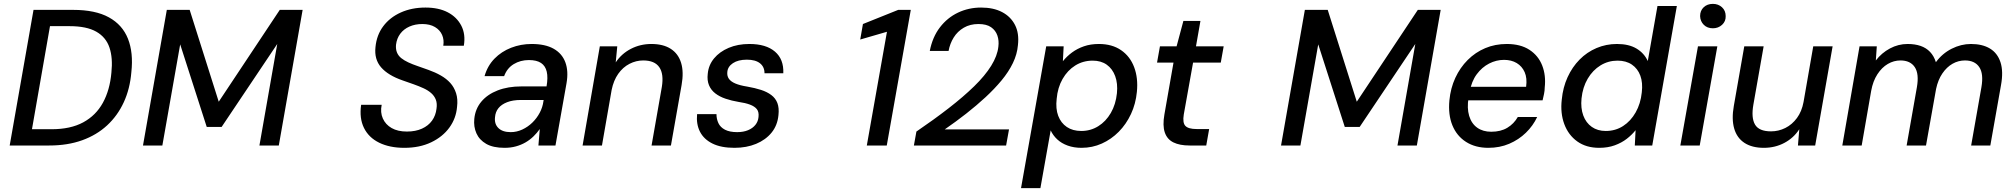

<svg xmlns="http://www.w3.org/2000/svg" viewBox="-20 -751 10402 991"><path d="M30 0 153 -700H358Q472 -700 542 -661.5Q612 -623 640.5 -551Q669 -479 658 -379Q651 -293 619 -223.5Q587 -154 533 -104Q479 -54 404 -27Q329 0 234 0ZM145 -84H246Q344 -84 409.5 -119.5Q475 -155 511 -220.5Q547 -286 555 -376Q563 -452 545 -505.5Q527 -559 477 -587.5Q427 -616 339 -616H238Z M718 0 841 -700H959L1109 -226L1424 -700H1542L1419 0H1319L1411 -524L1124 -96H1047L910 -522L818 0Z M2067 12Q1991 12 1937 -14.5Q1883 -41 1858.5 -91Q1834 -141 1844 -210H1950Q1942 -171 1956 -139.5Q1970 -108 2001.5 -90Q2033 -72 2080 -72Q2125 -72 2158 -87Q2191 -102 2210 -128.5Q2229 -155 2233 -190Q2237 -217 2229.5 -236.5Q2222 -256 2205.5 -270.5Q2189 -285 2166 -295.5Q2143 -306 2115 -316Q2087 -326 2058 -336Q1983 -362 1947 -403.5Q1911 -445 1918 -508Q1924 -570 1958 -615.5Q1992 -661 2048.5 -686.5Q2105 -712 2176 -712Q2244 -712 2291 -687.5Q2338 -663 2361 -618.5Q2384 -574 2374 -515H2268Q2273 -545 2262 -570.5Q2251 -596 2225 -611.5Q2199 -627 2160 -627Q2123 -627 2093.5 -614Q2064 -601 2046 -577Q2028 -553 2024 -520Q2022 -497 2029 -480Q2036 -463 2051 -451Q2066 -439 2087.5 -429Q2109 -419 2135.5 -410Q2162 -401 2192 -390Q2226 -378 2255 -361.5Q2284 -345 2304 -323Q2324 -301 2334 -270Q2344 -239 2339 -199Q2334 -140 2299.5 -92.5Q2265 -45 2205.5 -16.5Q2146 12 2067 12Z M2584 12Q2525 12 2489.5 -8.5Q2454 -29 2439 -63Q2424 -97 2428 -137Q2433 -189 2464.5 -226.5Q2496 -264 2549 -284.5Q2602 -305 2671 -305H2801Q2809 -351 2802 -381Q2795 -411 2772.5 -426Q2750 -441 2710 -441Q2666 -441 2631.5 -420Q2597 -399 2582 -358H2481Q2496 -411 2532 -448Q2568 -485 2618 -504.5Q2668 -524 2724 -524Q2794 -524 2837.5 -499.5Q2881 -475 2898 -429.5Q2915 -384 2904 -321L2847 0H2759L2766 -85Q2752 -65 2733.5 -47Q2715 -29 2692.5 -16Q2670 -3 2643 4.5Q2616 12 2584 12ZM2616 -69Q2647 -69 2676 -82.5Q2705 -96 2728 -118.5Q2751 -141 2766 -169.5Q2781 -198 2785 -229L2786 -235H2669Q2627 -235 2597.5 -223.5Q2568 -212 2552.5 -192.5Q2537 -173 2535 -146Q2531 -111 2552.5 -90Q2574 -69 2616 -69Z M2987 0 3076 -512H3166L3158 -429Q3188 -474 3236.5 -499Q3285 -524 3342 -524Q3403 -524 3442 -499Q3481 -474 3495.5 -426.5Q3510 -379 3498 -312L3443 0H3343L3396 -302Q3407 -369 3383 -404Q3359 -439 3300 -439Q3263 -439 3229 -421.5Q3195 -404 3171 -370Q3147 -336 3137 -287L3087 0Z M3771 12Q3702 12 3657.5 -10Q3613 -32 3593 -71Q3573 -110 3578 -162H3678Q3678 -137 3688 -115.5Q3698 -94 3722 -81.5Q3746 -69 3785 -69Q3817 -69 3841 -79Q3865 -89 3879 -106.5Q3893 -124 3895 -147Q3898 -173 3886.5 -187.5Q3875 -202 3851 -211Q3827 -220 3792 -225Q3756 -231 3725 -241.5Q3694 -252 3672 -269Q3650 -286 3639.5 -311Q3629 -336 3633 -370Q3637 -415 3665.5 -449.5Q3694 -484 3741 -504Q3788 -524 3848 -524Q3934 -524 3980 -484.5Q4026 -445 4023 -373H3926Q3926 -406 3902.5 -424.5Q3879 -443 3835 -443Q3790 -443 3763 -425Q3736 -407 3734 -379Q3732 -359 3742 -344.5Q3752 -330 3775.5 -320Q3799 -310 3837 -304Q3877 -297 3908 -287Q3939 -277 3961 -260.5Q3983 -244 3992.5 -219Q4002 -194 3998 -157Q3993 -104 3962.5 -66.5Q3932 -29 3882.5 -8.5Q3833 12 3771 12Z M4454 0 4558 -587 4420 -547 4434 -627 4616 -700H4681L4557 0Z M4697 0 4710 -72Q4801 -134 4876.5 -192.5Q4952 -251 5008 -305.5Q5064 -360 5096 -411.5Q5128 -463 5133 -510Q5137 -541 5128 -567.5Q5119 -594 5095.5 -610.5Q5072 -627 5030 -627Q4987 -627 4954.5 -608Q4922 -589 4902.5 -557.5Q4883 -526 4876 -488H4779Q4793 -560 4831.5 -610Q4870 -660 4925 -686Q4980 -712 5044 -712Q5108 -712 5152.5 -688.5Q5197 -665 5219 -622Q5241 -579 5234 -518Q5230 -471 5208 -425.5Q5186 -380 5149.5 -336Q5113 -292 5066.5 -249Q5020 -206 4967 -164.5Q4914 -123 4856 -83H5188L5173 0Z M5250 220 5380 -512H5470L5466 -435Q5486 -460 5513 -480Q5540 -500 5574.5 -512Q5609 -524 5652 -524Q5720 -524 5766.5 -492Q5813 -460 5834 -404Q5855 -348 5848 -277Q5842 -215 5817.5 -162.5Q5793 -110 5754.5 -71Q5716 -32 5667 -10Q5618 12 5562 12Q5523 12 5491 0.5Q5459 -11 5437 -31.5Q5415 -52 5403 -78L5350 220ZM5561 -75Q5609 -75 5648.5 -99.5Q5688 -124 5713.5 -168Q5739 -212 5745 -270Q5750 -320 5736 -358Q5722 -396 5692.5 -417Q5663 -438 5620 -438Q5570 -438 5530 -413Q5490 -388 5464.5 -343.5Q5439 -299 5434 -241Q5428 -190 5442 -153Q5456 -116 5486.5 -95.5Q5517 -75 5561 -75Z M6120 0Q6069 0 6036.5 -16Q6004 -32 5992 -67.5Q5980 -103 5990 -160L6037 -428H5952L5967 -512H6053L6088 -643H6176L6153 -512H6296L6281 -428H6138L6090 -160Q6083 -117 6098.5 -101Q6114 -85 6156 -85H6221L6206 0Z M6592 0 6715 -700H6833L6983 -226L7298 -700H7416L7293 0H7193L7285 -524L6998 -96H6921L6784 -522L6692 0Z M7662 12Q7595 12 7547 -18.5Q7499 -49 7476.5 -104Q7454 -159 7461 -233Q7467 -296 7491.5 -349Q7516 -402 7555.5 -441.5Q7595 -481 7646 -502.5Q7697 -524 7757 -524Q7828 -524 7874 -494Q7920 -464 7940 -413Q7960 -362 7953 -299Q7953 -284 7949.5 -266.5Q7946 -249 7942 -233H7534L7546 -303H7857Q7863 -348 7849.5 -378.5Q7836 -409 7808.5 -425.5Q7781 -442 7743 -442Q7703 -442 7666 -423Q7629 -404 7602 -367.5Q7575 -331 7565 -275L7560 -247Q7551 -193 7563 -153Q7575 -113 7604.5 -92Q7634 -71 7677 -71Q7726 -71 7760 -91.5Q7794 -112 7814 -147H7914Q7893 -102 7856 -66Q7819 -30 7770 -9Q7721 12 7662 12Z M8234 12Q8167 12 8121 -21Q8075 -54 8054 -110.5Q8033 -167 8041 -237Q8047 -300 8071 -352.5Q8095 -405 8133 -443.5Q8171 -482 8220.5 -503Q8270 -524 8326 -524Q8387 -524 8426.5 -500.5Q8466 -477 8485 -436L8535 -720H8635L8508 0H8418L8422 -79Q8403 -55 8376.5 -34.5Q8350 -14 8314.5 -1Q8279 12 8234 12ZM8268 -75Q8318 -75 8357.5 -100.5Q8397 -126 8422.5 -171Q8448 -216 8454 -274Q8460 -324 8446.5 -360.5Q8433 -397 8403 -417.5Q8373 -438 8329 -438Q8281 -438 8241 -413.5Q8201 -389 8175 -345Q8149 -301 8143 -243Q8138 -193 8152 -155Q8166 -117 8196 -96Q8226 -75 8268 -75Z M8653 0 8744 -512H8844L8753 0ZM8821 -605Q8792 -605 8774 -623Q8756 -641 8755 -668Q8755 -696 8773.5 -713.5Q8792 -731 8821 -731Q8849 -731 8868 -713.5Q8887 -696 8887 -668Q8888 -641 8868.5 -623Q8849 -605 8821 -605Z M9084 12Q9023 12 8984 -13.5Q8945 -39 8931 -87.5Q8917 -136 8929 -204L8983 -512H9083L9030 -211Q9018 -143 9038.5 -108Q9059 -73 9121 -73Q9160 -73 9195 -90.5Q9230 -108 9255 -142Q9280 -176 9289 -225L9339 -512H9439L9349 0H9260L9267 -84Q9238 -39 9190 -13.5Q9142 12 9084 12Z M9489 0 9578 -512H9667L9662 -439Q9692 -478 9735 -501Q9778 -524 9826 -524Q9864 -524 9893 -514Q9922 -504 9942 -483Q9962 -462 9972 -430Q10005 -475 10053.5 -499.5Q10102 -524 10153 -524Q10212 -524 10251 -500.5Q10290 -477 10305.5 -429.5Q10321 -382 10308 -311L10253 0H10154L10207 -301Q10219 -370 10196 -404.5Q10173 -439 10122 -439Q10088 -439 10058 -422Q10028 -405 10005.5 -372Q9983 -339 9973 -292L9921 0H9821L9874 -301Q9886 -370 9863 -404.5Q9840 -439 9789 -439Q9755 -439 9724 -421Q9693 -403 9670 -367.5Q9647 -332 9638 -282L9589 0Z"/></svg>

Font: DM Sans 12pt Medium
Style: Italic
Weight: 500
Italic angle: -10°
Version: Version 4.004;gftools[0.9.30]